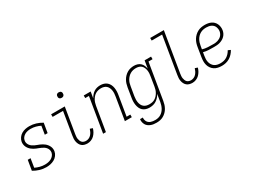

<svg xmlns="http://www.w3.org/2000/svg" viewBox="-63 -1449 3127 2376"><g transform="rotate(-30 1500.0 -261.0)"><path d="M205 8Q156 8 110.5 -6Q65 -20 25 -44L49 -187H89L69 -62Q100 -47 134 -38Q168 -29 205 -29Q227 -29 249.5 -33Q272 -37 293 -47.5Q314 -58 329.5 -77Q345 -96 349 -118Q352 -137 347 -155Q342 -173 331 -187Q320 -201 305.5 -211Q291 -221 275 -228.5Q259 -236 242 -242.5Q225 -249 208.5 -255.5Q192 -262 176.5 -271Q161 -280 147.5 -291Q134 -302 123 -316Q112 -330 104.5 -346Q97 -362 94.5 -380.5Q92 -399 95 -418Q100 -446 117.5 -471Q135 -496 160.5 -511Q186 -526 214.5 -532Q243 -538 271 -538Q320 -538 365 -524Q410 -510 450 -486L427 -350H387L406 -468Q375 -483 341.5 -492Q308 -501 271 -501Q250 -501 228.5 -497Q207 -493 187 -482Q167 -471 152.5 -452.5Q138 -434 135 -412Q131 -393 136.5 -375.5Q142 -358 152.5 -344Q163 -330 177.5 -319.5Q192 -309 208 -301.5Q224 -294 241 -288Q258 -282 274.5 -275Q291 -268 306.5 -259Q322 -250 335.5 -239Q349 -228 360 -214Q371 -200 378.5 -184Q386 -168 388.5 -150Q391 -132 388 -113Q383 -83 364 -58Q345 -33 318.5 -18.5Q292 -4 263 2Q234 8 205 8Z M793 8Q771 8 750 2.5Q729 -3 713.5 -16Q698 -29 688.5 -47.5Q679 -66 675 -86.5Q671 -107 672 -129Q673 -151 677 -172L730 -493H581V-530H776L716 -166Q714 -151 712.5 -135Q711 -119 713.5 -103.5Q716 -88 721.5 -74Q727 -60 737 -49.5Q747 -39 762 -34Q777 -29 793 -29Q813 -29 832.5 -37.5Q852 -46 866.5 -62Q881 -78 890.5 -97Q900 -116 906 -136L943 -123Q936 -98 922.5 -74Q909 -50 889.5 -31Q870 -12 844 -2Q818 8 793 8ZM797 -641Q788 -641 779.5 -644Q771 -647 765.5 -654Q760 -661 758.5 -670.5Q757 -680 759 -690Q760 -696 763 -702Q766 -708 772 -712Q778 -716 784.5 -717.5Q791 -719 797 -719Q807 -719 815.5 -716Q824 -713 829.5 -706Q835 -699 836.5 -689.5Q838 -680 836 -670Q835 -664 831.5 -658Q828 -652 822.5 -648Q817 -644 810.5 -642.5Q804 -641 797 -641Z M1018 0 1100 -493H1047V-530H1146L1131 -440Q1143 -462 1159 -481Q1175 -500 1195.5 -513.5Q1216 -527 1239.5 -532.5Q1263 -538 1285 -538Q1312 -538 1336.5 -530.5Q1361 -523 1379.5 -506.5Q1398 -490 1409 -467.5Q1420 -445 1424 -419.5Q1428 -394 1427 -367.5Q1426 -341 1421 -315L1375 -37H1428V0H1329L1382 -321Q1386 -342 1387 -363.5Q1388 -385 1385 -405Q1382 -425 1374 -443.5Q1366 -462 1351.5 -475.5Q1337 -489 1317 -495Q1297 -501 1276 -501Q1256 -501 1236 -496.5Q1216 -492 1198 -481.5Q1180 -471 1165.5 -455Q1151 -439 1140.5 -420.5Q1130 -402 1124.5 -382.5Q1119 -363 1115 -343L1058 0Z M1663 213Q1641 213 1620 210.5Q1599 208 1580 200.5Q1561 193 1545 181Q1529 169 1519 151.5Q1509 134 1505 113.5Q1501 93 1504 72H1544Q1542 87 1545 102.5Q1548 118 1555.5 131Q1563 144 1575 153Q1587 162 1601 167Q1615 172 1631 174Q1647 176 1663 176Q1683 176 1703.5 171.5Q1724 167 1742.5 156Q1761 145 1776 128.5Q1791 112 1801 93Q1811 74 1817 54.5Q1823 35 1827 14L1844 -93Q1832 -70 1814.5 -50.5Q1797 -31 1775 -17Q1753 -3 1728 2.5Q1703 8 1679 8Q1653 8 1628.5 0.5Q1604 -7 1585.5 -23.5Q1567 -40 1557 -63Q1547 -86 1543 -111Q1539 -136 1540 -162.5Q1541 -189 1546 -215L1567 -345Q1571 -370 1578.5 -394Q1586 -418 1599 -440.5Q1612 -463 1630.5 -482Q1649 -501 1671.5 -514Q1694 -527 1718.5 -532.5Q1743 -538 1768 -538Q1793 -538 1817 -530.5Q1841 -523 1858.5 -506.5Q1876 -490 1885.5 -467.5Q1895 -445 1899 -421L1917 -530H2009V-493H1951L1866 20Q1862 45 1854.5 69Q1847 93 1834 116Q1821 139 1802 158Q1783 177 1760 190Q1737 203 1712 208Q1687 213 1663 213ZM1698 -29Q1718 -29 1738.5 -33Q1759 -37 1777 -48Q1795 -59 1809.5 -75Q1824 -91 1834.5 -109.5Q1845 -128 1851 -147.5Q1857 -167 1860 -187L1881 -317Q1885 -338 1886.5 -360Q1888 -382 1885 -402.5Q1882 -423 1874 -442Q1866 -461 1851.5 -475Q1837 -489 1817 -495Q1797 -501 1775 -501Q1754 -501 1733.5 -496.5Q1713 -492 1694 -481Q1675 -470 1659.5 -454Q1644 -438 1633 -419Q1622 -400 1616 -380Q1610 -360 1607 -339L1585 -209Q1582 -188 1581 -166Q1580 -144 1583.5 -123.5Q1587 -103 1596 -84.5Q1605 -66 1620.5 -53Q1636 -40 1656.5 -34.5Q1677 -29 1698 -29Z M2293 8Q2271 8 2250 2.5Q2229 -3 2213.5 -16Q2198 -29 2188.5 -47.5Q2179 -66 2175 -86.5Q2171 -107 2172 -129Q2173 -151 2177 -172L2264 -698H2115V-735H2310L2216 -166Q2214 -151 2212.5 -135Q2211 -119 2213.5 -103.5Q2216 -88 2221.5 -74Q2227 -60 2237 -49.5Q2247 -39 2262 -34Q2277 -29 2293 -29Q2313 -29 2332.5 -37.5Q2352 -46 2366.5 -62Q2381 -78 2390.5 -97Q2400 -116 2406 -136L2443 -123Q2436 -98 2422.5 -74Q2409 -50 2389.5 -31Q2370 -12 2344 -2Q2318 8 2293 8Z M2713 8Q2684 8 2656.5 2Q2629 -4 2607 -18.5Q2585 -33 2569.5 -55Q2554 -77 2547 -103.5Q2540 -130 2540.5 -158.5Q2541 -187 2546 -215L2567 -345Q2571 -371 2579 -395.5Q2587 -420 2601 -443Q2615 -466 2635 -485Q2655 -504 2679 -516.5Q2703 -529 2728.5 -533.5Q2754 -538 2779 -538Q2803 -538 2825.5 -534Q2848 -530 2868 -520.5Q2888 -511 2903.5 -495Q2919 -479 2928 -459Q2937 -439 2940 -416Q2943 -393 2939 -369Q2936 -349 2926.5 -329.5Q2917 -310 2901.5 -294.5Q2886 -279 2867 -268.5Q2848 -258 2827 -252Q2806 -246 2785.5 -244.5Q2765 -243 2745 -243Q2706 -243 2667.5 -244.5Q2629 -246 2593 -256L2585 -209Q2581 -187 2580.5 -164Q2580 -141 2585 -120Q2590 -99 2601.5 -81Q2613 -63 2630 -51Q2647 -39 2668.5 -34Q2690 -29 2713 -29Q2736 -29 2759.5 -34Q2783 -39 2804 -52Q2825 -65 2842 -84Q2859 -103 2870 -124L2906 -108Q2892 -82 2871 -59Q2850 -36 2824 -20.5Q2798 -5 2769.5 1.5Q2741 8 2713 8ZM2755 -278Q2771 -278 2786 -279.5Q2801 -281 2816.5 -286Q2832 -291 2846 -299Q2860 -307 2871.5 -319Q2883 -331 2890 -345.5Q2897 -360 2900 -375Q2903 -393 2900.5 -410Q2898 -427 2891.5 -442.5Q2885 -458 2873 -469.5Q2861 -481 2846 -488Q2831 -495 2814 -498Q2797 -501 2779 -501Q2758 -501 2737 -497Q2716 -493 2696.5 -482.5Q2677 -472 2661 -456Q2645 -440 2634 -420.5Q2623 -401 2616.5 -380.5Q2610 -360 2607 -339L2599 -293Q2636 -282 2675.5 -280Q2715 -278 2755 -278Z"/></g></svg>

Font: Iosevka Slab Extralight
Style: Italic
Weight: 200
Italic angle: -9°
Monospace: yes
Designer: Belleve Invis
Foundry: Belleve Invis
Version: Version 11.1.1; ttfautohint (v1.8.3)